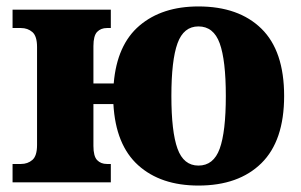

<svg xmlns="http://www.w3.org/2000/svg" viewBox="-20 -566 934 596"><path d="M596 10Q479 10 409 -53Q339 -116 332 -243H270V-113Q270 -81 281.5 -69Q293 -57 312 -57H324V0H19V-57H45Q66 -57 80.5 -69.5Q95 -82 95 -116V-420Q95 -454 80.5 -466.5Q66 -479 45 -479H19V-536H324V-479H312Q293 -479 281.5 -467Q270 -455 270 -423V-307H333Q343 -427 413 -486.5Q483 -546 596 -546Q721 -546 791.5 -477Q862 -408 862 -268Q862 -129 791.5 -59.5Q721 10 596 10ZM596 -52Q643 -52 662 -104.5Q681 -157 681 -268Q681 -379 662 -431.5Q643 -484 596 -484Q550 -484 531 -431.5Q512 -379 512 -268Q512 -157 531 -104.5Q550 -52 596 -52Z"/></svg>

Font: Noto Serif ExtraBold
Style: Regular
Weight: 800
Designer: Monotype Design Team
Foundry: Monotype Imaging Inc.
Version: Version 2.014